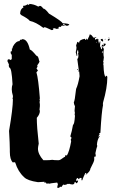

<svg xmlns="http://www.w3.org/2000/svg" viewBox="-20 -909 579 973"><path d="M436 -733.9H438Q444.8 -731.9 453.6 -718.3H459.5Q460.4 -718.3 467.3 -720.2V-716.3H461.4V-708.5H465.3L471.2 -712.4H475.1Q475.1 -706.5 479 -706.5V-704.6L477.1 -700.7Q481 -700.7 481 -689H482.9L484.9 -698.7H488.8L486.8 -675.3L492.7 -663.6Q490.7 -663.6 490.7 -661.6L494.6 -659.7H496.6V-669.4H500.5Q503.4 -669.4 506.3 -659.7L504.4 -646V-634.3Q504.4 -626.5 506.3 -618.7Q504.4 -597.2 502.4 -597.2L504.4 -593.3V-587.4Q504.4 -585.4 502.4 -585.4Q504.4 -581.5 504.4 -579.6Q506.3 -521 516.1 -519V-524.9H518.1Q523.9 -524.9 523.9 -517.1Q523.9 -464.4 502.4 -390.1Q502.4 -382.3 500.5 -382.3L502.4 -378.4Q494.6 -342.3 488.8 -235.8Q484.9 -233.9 482.9 -233.9L484.9 -224.1L481 -226.1V-220.2Q484.9 -220.2 484.9 -218.3Q472.7 -201.2 471.2 -175.3Q473.1 -171.4 473.1 -169.4Q469.2 -160.6 463.4 -132.3Q465.3 -125 465.3 -116.7Q461.9 -114.7 457.5 -114.7V-99.1Q457.5 -91.3 438 -54.2Q438 -41.5 414.6 -22.9V-24.9Q418.5 -29.8 418.5 -30.8Q416.5 -30.8 412.6 -32.7Q397 0.5 397 4.4H393.1V-7.3H383.3Q383.3 -1.5 379.4 -1.5Q375.5 -1.5 375.5 -7.3Q365.7 -5.9 365.7 6.3Q367.7 6.3 371.6 8.3Q372.1 4.4 375.5 4.4V6.3Q375.5 17.1 365.7 20Q363.8 16.1 363.8 14.2H357.9Q357.9 25.9 346.2 25.9Q332.5 24.4 332.5 22L328.6 23.9L324.7 22Q314.9 27.8 309.1 27.8H305.2L301.3 25.9Q293.5 33.2 293.5 37.6H283.7Q281.7 43.5 272 43.5L270 39.6Q273.9 24.9 273.9 22Q270 22 270 16.1Q233.9 20 229 22Q225.1 20 223.1 20L219.2 22Q213.4 22 213.4 16.1H209.5L205.6 18.1V12.2Q178.7 14.2 172.4 14.2Q118.7 6.3 102.1 -11.2Q71.3 -39.1 57.1 -85.4Q53.2 -87.4 51.3 -87.4Q47.4 -85.4 45.4 -85.4Q29.8 -100.1 29.8 -140.1V-151.9Q29.8 -178.7 25.9 -245.6Q45.4 -359.4 45.4 -405.8Q45.4 -407.7 43.5 -407.7L45.4 -417.5V-423.3Q39.6 -442.4 39.6 -456.5Q39.6 -470.7 43.5 -481.9Q39.1 -565.9 27.8 -565.9Q23.9 -574.2 23.9 -575.7L25.9 -579.6Q22 -591.8 18.1 -597.2V-603Q18.1 -607.9 25.9 -608.9Q32.2 -605 35.6 -605L39.6 -610.8V-630.4Q33.7 -638.2 33.7 -642.1Q35.6 -646 35.6 -647.9Q33.7 -647.9 33.7 -649.9H35.6L39.6 -647.9Q39.6 -655.8 41.5 -655.8L39.6 -659.7V-661.6Q43.9 -661.6 45.4 -673.3Q60.5 -700.7 78.6 -700.7L82.5 -708.5L86.4 -706.5L92.3 -710.4H94.2Q119.6 -710.4 131.3 -657.7Q139.2 -657.7 164.6 -626.5Q174.3 -626.5 178.2 -601.1Q180.2 -601.1 180.2 -599.1Q180.2 -592.3 168.5 -577.6L170.4 -573.7Q168 -564 164.6 -564L172.4 -550.3Q170.4 -550.3 164.6 -542.5Q174.3 -512.2 182.1 -409.7Q182.1 -407.7 180.2 -407.7L182.1 -397.9Q182.1 -394 180.2 -394L182.1 -380.4V-370.6Q182.1 -363.8 180.2 -353Q182.1 -349.1 182.1 -347.2Q182.1 -329.6 166.5 -312Q166.5 -265.1 176.3 -181.2Q172.4 -163.6 172.4 -155.8Q172.4 -127.9 199.7 -97.2H217.3Q232.4 -97.2 244.6 -99.1Q254.4 -97.2 270 -97.2H277.8Q285.2 -97.2 305.2 -112.8Q311 -112.8 311 -122.6H314.9L318.8 -120.6Q331.5 -141.6 340.3 -190.9V-194.8Q338.4 -198.7 338.4 -200.7Q342.3 -207 342.3 -212.4Q339.4 -212.4 336.4 -218.3Q344.2 -242.7 350.1 -276.9Q356.9 -276.9 359.9 -321.8L357.9 -331.5L359.9 -335.4Q357.9 -343.3 357.9 -349.1Q357.9 -353.5 359.9 -370.6Q354 -381.3 354 -392.1Q358.4 -392.1 365.7 -458.5Q375.5 -478.5 383.3 -522.9Q381.3 -543.5 381.3 -546.4H377.4V-550.3Q377.4 -552.2 379.4 -552.2L371.6 -610.8Q377.4 -610.8 377.4 -630.4Q377.4 -632.3 375.5 -636.2Q377.4 -640.1 377.4 -642.1L375.5 -655.8H373.5Q373.5 -650.9 369.6 -646Q371.6 -635.3 371.6 -628.4V-626.5H367.7Q367.7 -633.3 363.8 -644Q367.7 -661.6 367.7 -667.5Q367.7 -668.9 365.7 -679.2Q371.6 -693.8 371.6 -696.8H373.5Q374.5 -696.8 379.4 -692.9H381.3Q381.3 -708 410.6 -712.4Q412.6 -708.5 412.6 -706.5H416.5V-712.4H420.4V-708.5H424.3Q424.3 -710.4 434.1 -730Q432.1 -730 432.1 -731.9ZM529.8 -720.2H533.7V-718.3H529.8ZM533.7 -714.4 535.6 -710.4V-708.5Q535.6 -705.6 529.8 -702.6Q525.9 -702.6 525.9 -706.5Q525.9 -709.5 533.7 -714.4ZM498.5 -712.4 502.4 -706.5V-698.7H500.5Q491.7 -702.6 490.7 -706.5V-710.4Q491.7 -710.4 498.5 -712.4ZM514.2 -712.4V-708.5H510.3Q510.7 -712.4 514.2 -712.4ZM479 -710.4H481V-706.5H479ZM467.3 -696.8V-692.9H469.2V-696.8ZM506.3 -689Q509.8 -687 516.1 -687V-685.1Q511.2 -673.3 500.5 -673.3H494.6V-675.3Q497.6 -683.1 500.5 -683.1Q501 -679.2 504.4 -679.2H506.3V-681.2Q504.4 -685.1 504.4 -687Q506.3 -687 506.3 -689ZM498.5 -649.9V-646Q502.4 -646 502.4 -649.9ZM496.6 -644V-640.1H500.5V-644ZM371.6 -558.1H375.5V-554.2H371.6ZM479 -218.3V-214.4H481V-218.3ZM242.2 -756.3Q208.5 -772 205.1 -772Q205.1 -768.1 199.2 -768.1Q161.6 -796.9 130.9 -803.2Q123.5 -814 87.9 -832.5L82 -838.4Q82 -863.3 99.1 -871.6Q96.7 -875.5 96.7 -879.4Q109.9 -879.4 119.1 -887.2Q120.6 -887.2 127.9 -883.3V-889.2Q152.3 -888.2 173.8 -875.5L182.1 -879.4Q189.5 -879.4 199.2 -865.7Q208.5 -865.7 228 -840.3Q296.4 -799.3 296.4 -791.5Q331.1 -789.6 331.1 -783.7Q331.1 -781.7 319.3 -777.8Q306.6 -781.7 305.2 -785.6Q308.1 -785.6 308.1 -787.6H299.3Q299.3 -781.7 308.1 -781.7L305.2 -777.8L299.3 -779.8Q294.4 -777.8 288.1 -777.8L291 -773.9L285.2 -772V-773.9Q279.3 -772 276.4 -772V-770L279.3 -766.1L268.1 -762.2L256.3 -766.1Q251 -764.2 248 -764.2V-762.2L251 -758.3Q248 -758.3 242.2 -756.3Z"/></svg>

Font: Mister Brush
Style: Regular
Weight: 400
Designer: GGBotNet
Foundry: GGBotNet
Version: 1.00